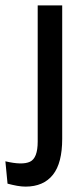

<svg xmlns="http://www.w3.org/2000/svg" viewBox="-77 -536 307 713"><path d="M18 157Q3 157 -13.5 154Q-30 151 -49 146L-57 63Q6 78 34.5 64.5Q63 51 63 -10V-516H154V-20Q154 24 145.5 57.5Q137 91 119.5 113Q102 135 76.5 146Q51 157 18 157Z"/></svg>

Font: Bricolage Grotesque 72pt
Style: Regular
Weight: 400
Version: Version 1.001;gftools[0.9.33.dev8+g029e19f]